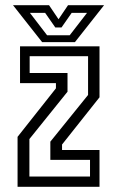

<svg xmlns="http://www.w3.org/2000/svg" viewBox="-20 -718 450 738"><path d="M47.5 0V-192L195 -378.5V-398.5H57V-540H362.5V-344L218.5 -162.5V-141.5H362.5V0ZM93 -39.5H326V-103.5H173.5V-173.5L318.5 -353V-502H94V-437.5H239.5V-365.5L93 -183.5ZM142 -556 30 -698H168.5L205 -644L241.5 -698H380L268 -556ZM161 -582.5H248L314.5 -668.5H255.5L216.5 -612.5H192.5L153.5 -668.5H95Z"/></svg>

Font: Tourney Condensed
Style: Regular
Weight: 400
Width: 3
Designer: Tyler Finck
Foundry: Etcetera Type Co
Version: Version 1.010; ttfautohint (v1.8.3)